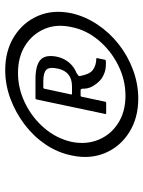

<svg xmlns="http://www.w3.org/2000/svg" viewBox="73 -813 550 736"><g transform="rotate(-90 348.0 -445.0)"><path d="M338 -190Q264 -190 209 -224.5Q154 -259 129.5 -317Q105 -375 120 -445Q131 -499 162 -545Q193 -591 238.5 -625.5Q284 -660 337.5 -680Q391 -700 447 -700Q522 -700 576.5 -665.5Q631 -631 655.5 -573.5Q680 -516 665 -445Q653 -393 622 -346.5Q591 -300 546.5 -265Q502 -230 448 -210Q394 -190 338 -190ZM349 -239Q410 -239 466 -267Q522 -295 561.5 -342Q601 -389 612 -445Q625 -503 605 -549.5Q585 -596 541.5 -623.5Q498 -651 436 -651Q376 -651 320 -623.5Q264 -596 224.5 -549.5Q185 -503 172 -445Q161 -389 180.5 -342Q200 -295 244 -267Q288 -239 349 -239ZM283 -313Q278 -313 279 -316L335 -581Q336 -584 340 -584H412Q466 -584 487 -564.5Q508 -545 498 -499Q492 -474 476 -455Q460 -436 435 -426Q429 -422 426 -419Q423 -416 425 -411Q428 -396 433 -384Q438 -372 448 -364Q456 -358 467 -354.5Q478 -351 489 -351Q493 -351 493.5 -350.5Q494 -350 493 -347L487 -318Q487 -316 485 -315Q483 -314 473 -314Q453 -314 439.5 -318.5Q426 -323 414 -331Q398 -344 386.5 -363Q375 -382 376 -404Q376 -406 375 -408.5Q374 -411 370 -411H349Q346 -411 345 -406L326 -316Q325 -313 321 -313ZM354 -448Q353 -444 357 -444H385Q413 -444 430 -457.5Q447 -471 453 -498Q460 -531 448.5 -542.5Q437 -554 405 -554H380Q377 -554 376 -550Z"/></g></svg>

Font: Glory Thin Medium
Style: Italic
Weight: 500
Italic angle: -12°
Version: Version 1.011